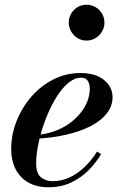

<svg xmlns="http://www.w3.org/2000/svg" viewBox="-20 -777 522 807"><path d="M184 10Q132.5 10 97.5 -10.8Q62.5 -31.5 44.8 -67.8Q27 -104 27 -150Q27 -210 49.2 -267Q71.5 -324 111.2 -370Q151 -416 204 -443Q257 -470 318 -470Q382 -470 417.5 -440.8Q453 -411.5 453 -368.5Q453 -330.5 428.2 -299.5Q403.5 -268.5 359.8 -246.2Q316 -224 258 -210.8Q200 -197.5 134 -194V-210Q172.5 -213 206.5 -224.8Q240.5 -236.5 268 -255.5Q295.5 -274.5 315.8 -298.8Q336 -323 346.8 -350Q357.5 -377 357.5 -404.5Q357.5 -423 349.2 -436.8Q341 -450.5 321 -450.5Q296.5 -450.5 273 -433Q249.5 -415.5 228.2 -385.2Q207 -355 189.5 -317.5Q172 -280 159 -239.5Q146 -199 139 -160.5Q132 -122 132 -90.5Q132 -48.5 151.8 -32Q171.5 -15.5 202 -15.5Q238 -15.5 271.8 -31Q305.5 -46.5 335 -74.5Q364.5 -102.5 388 -140L405 -129Q383.5 -93 352 -61.2Q320.5 -29.5 278.8 -9.8Q237 10 184 10ZM343.5 -606.5Q322.5 -606.5 305.8 -617Q289 -627.5 279 -644.8Q269 -662 269 -682Q269 -702.5 279 -719.5Q289 -736.5 305.8 -746.8Q322.5 -757 343.5 -757Q364.5 -757 381.8 -746.8Q399 -736.5 409 -719.5Q419 -702.5 419 -682Q419 -662 409 -644.8Q399 -627.5 381.8 -617Q364.5 -606.5 343.5 -606.5Z"/></svg>

Font: Bodoni Moda 11pt SemiBold
Style: Italic
Weight: 600
Italic angle: -13°
Designer: Owen Earl
Foundry: indestructible type
Version: Version 2.004